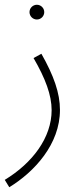

<svg xmlns="http://www.w3.org/2000/svg" viewBox="-33 -557 344 807"><path d="M122 -475C139 -475 153 -489 153 -506C153 -523 139 -537 122 -537C105 -537 91 -523 91 -506C91 -489 105 -475 122 -475ZM6 230C112 165 219 49 219 -95C219 -166 193 -239 141 -331L108 -313C158 -227 184 -157 184 -94C184 21 104 128 -13 199Z"/></svg>

Font: Noto Sans Arabic UI Cn XLt
Style: Regular
Weight: 200
Width: 3
Designer: Monotype Design Team, Nadine Chahine and Nizar Qandah
Foundry: Monotype Imaging Inc.
Version: Version 2.010